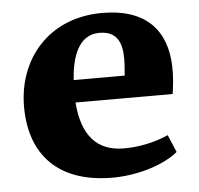

<svg xmlns="http://www.w3.org/2000/svg" viewBox="-46 -609 696 670"><g transform="rotate(-5 302.5 -274.0)"><path d="M35.6 -259.3C35.6 -87.9 135.3 10.3 312.5 13.7C407.2 15.6 502.4 -14.6 552.2 -56.2L526.4 -117.2C473.6 -93.8 418 -84.5 370.6 -84.5C274.9 -84.5 224.6 -144 215.8 -258.8H556.2C560.1 -286.1 564.5 -317.4 563 -357.9C558.6 -477.1 493.7 -562 335.4 -562C147.9 -562 35.6 -426.3 35.6 -259.3ZM216.3 -337.4C221.2 -412.6 244.1 -493.7 319.8 -493.7C340.8 -493.7 356 -489.3 367.7 -481C407.2 -453.1 398.9 -385.3 395 -337.4Z"/></g></svg>

Font: Merriweather
Style: Heavy
Weight: 900
Designer: Eben Sorkin ( eben@eyebytes.com )
Foundry: Sorkin Type Co.
Version: Version 1.003